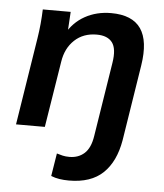

<svg xmlns="http://www.w3.org/2000/svg" viewBox="-53 -562 708 830"><g transform="rotate(5 301.5 -146.5)"><path d="M28 0 88 -379Q93 -410 96 -442Q99 -474 100 -505H221L215 -405L202 -404Q232 -459 282.5 -487Q333 -515 396 -515Q488 -515 525 -461.5Q562 -408 545 -301L493 28Q477 122 424.5 172Q372 222 277 222Q255 222 235.5 219Q216 216 199 209L215 110Q228 114 240.5 117Q253 120 270 120Q309 120 335 96.5Q361 73 369 21L420 -301Q430 -363 409.5 -390Q389 -417 342 -417Q284 -417 246 -381.5Q208 -346 199 -287L153 0Z"/></g></svg>

Font: Mulish ExtraLight
Style: Bold Italic
Weight: 700
Italic angle: -9°
Version: Version 3.603